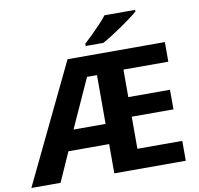

<svg xmlns="http://www.w3.org/2000/svg" viewBox="-101 -1011 1153 1111"><g transform="rotate(-10 475.5 -455.5)"><path d="M901.4 -116.7V0H481.4V-171.9H242.2L165.5 0H-5.9L329.6 -697.3H901.4V-582H637.7V-420.4H882.8V-305.2H637.7V-116.7ZM422.9 -577.1 293 -290.5H481.4V-577.1ZM764.2 -910.6V-900.9Q748.5 -887.2 722.4 -867.7Q696.3 -848.1 665.3 -826.9Q634.3 -805.7 604 -786.4Q573.7 -767.1 549.8 -754.4H446.3V-767.6Q466.3 -785.6 491.9 -810.8Q517.6 -835.9 542.5 -862.3Q567.4 -888.7 584 -910.6Z"/></g></svg>

Font: Lunasima
Style: Bold
Weight: 700
Designer: The DocRepair Project, Monotype Design Team
Foundry: Google
Version: Version 2.009